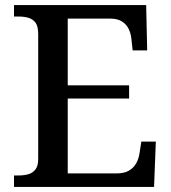

<svg xmlns="http://www.w3.org/2000/svg" viewBox="-20 -734 671 754"><path d="M35 0V-45H54Q75 -45 92 -50Q109 -55 119.5 -69Q130 -83 130 -109V-600Q130 -631 119.5 -645Q109 -659 92 -664Q75 -669 54 -669H35V-714H554L558 -536H501L496 -581Q494 -603 485 -621Q476 -639 458.5 -650Q441 -661 412 -661H246V-399H487V-347H246V-53H437Q468 -53 486.5 -64Q505 -75 515 -93Q525 -111 528 -133L535 -178H592L585 0Z"/></svg>

Font: Noto Serif Hebrew Medium
Style: Regular
Weight: 500
Version: Version 2.003